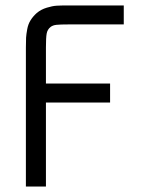

<svg xmlns="http://www.w3.org/2000/svg" viewBox="-20 -686 535 706"><path d="M231.9 -666H435.1V-596.2H231.9Q201.2 -596.2 187.7 -594.7Q174.3 -593.3 166 -586.9Q154.3 -577.6 151.6 -562.5Q148.9 -547.4 148.9 -511.2V-378.9H384.8V-309.1H148.9V0H75.2V-511.2Q75.2 -535.2 75.9 -547.6Q76.7 -560.1 80.1 -578.6Q83.5 -597.2 92.3 -611.3Q101.1 -625.5 115.2 -638.2Q130.9 -651.4 151.9 -657.7Q172.9 -664.1 188 -665Q203.1 -666 231.9 -666Z"/></svg>

Font: Gidolinya
Style: Regular
Weight: 400
Version: Version 1.0.3